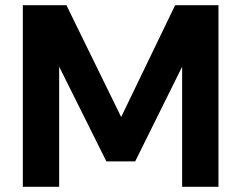

<svg xmlns="http://www.w3.org/2000/svg" viewBox="-20 -720 930 740"><path d="M68 0V-700H236L447 -269L655 -700H822V0H682V-463L501 -98H390L208 -463V0Z"/></svg>

Font: DM Sans ExtraBold
Style: Regular
Weight: 800
Designer: Colophon Foundry, Jonny Pinhorn
Foundry: Colophon Foundry
Version: Version 4.004; ttfautohint (v1.8.4.7-5d5b)